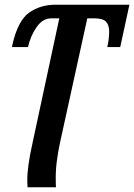

<svg xmlns="http://www.w3.org/2000/svg" viewBox="-20 -556 570 816"><path d="M97 240H218Q217 234 217 212Q216 173 221 133Q226 93 234 55L351 -478H382Q417 -478 430.5 -464Q444 -450 444 -421Q444 -408 442 -391Q440 -374 438 -366L436 -356H491L530 -536H216Q151 -536 103.5 -502Q56 -468 33 -367L31 -356H99Q109 -402 135 -440Q161 -478 198 -478H232L119 48Q95 155 96 213Q96 219 96.5 226.5Q97 234 97 240Z"/></svg>

Font: Noto Serif SemiCondensed Semi
Style: Italic
Weight: 600
Width: 4
Italic angle: -12°
Designer: Monotype Design Team
Foundry: Monotype Imaging Inc.
Version: Version 1.901